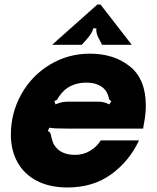

<svg xmlns="http://www.w3.org/2000/svg" viewBox="-20 -816 692 848"><path d="M28 -221Q28 -317 74 -399.5Q120 -482 200.5 -530.5Q281 -579 377 -579Q484 -579 554 -522.5Q624 -466 624 -350Q624 -313 617 -277L612 -248H281Q215 -248 198 -252L191 -237Q199 -235 202 -228.5Q205 -222 207 -210Q208 -207 211 -195.5Q214 -184 220 -175Q247 -132 312 -132Q348 -132 378 -150Q408 -168 425 -196H594Q551 -104 471 -46Q391 12 278 12Q200 12 143.5 -17Q87 -46 57.5 -99Q28 -152 28 -221ZM225 -355Q244 -363 256.5 -365Q269 -367 284 -367H408Q423 -367 434.5 -365Q446 -363 463 -355L472 -370Q465 -372 463 -375.5Q461 -379 460 -386Q455 -405 445 -418Q418 -451 361 -451Q304 -451 265 -418Q250 -404 238 -386Q235 -379 231.5 -375.5Q228 -372 220 -370ZM210 -618 410 -796H424L562 -618H431L420 -639Q402 -670 406 -691H392Q388 -670 360 -639L341 -618Z"/></svg>

Font: Open Sauce Sans Black Italic
Style: Regular
Weight: 900
Italic angle: -10°
Designer: Alfredo Marco Pradil
Foundry: Creative Sauce Fz LLC
Version: Version 1.477